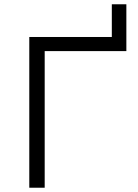

<svg xmlns="http://www.w3.org/2000/svg" viewBox="-20 -878 647 898"><path d="M117 0V-705H503V-858H571V-639H189V0Z"/></svg>

Font: Nunito Sans 6pt Light
Style: Regular
Weight: 300
Version: Version 3.101;gftools[0.9.27]